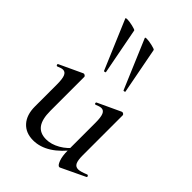

<svg xmlns="http://www.w3.org/2000/svg" viewBox="-218 -826 933 933"><g transform="rotate(45 248.5 -360.0)"><path d="M75 -114V-266Q75 -303 68 -320Q61 -337 45 -337Q34 -337 14 -328H12Q9 -328 7.5 -333Q6 -338 9 -339L127 -394L131 -395Q134 -395 138.5 -392Q143 -389 143 -385V-152Q143 -94 163.5 -66.5Q184 -39 226 -39Q261 -39 297 -59.5Q333 -80 358 -115L363 -104Q279 9 185 9Q134 9 104.5 -23.5Q75 -56 75 -114ZM440 -46Q455 -46 489 -60H490Q494 -60 496 -55.5Q498 -51 495 -49L371 10L367 11Q357 11 348 -13Q339 -37 339 -76V-266Q339 -303 332 -320Q325 -337 309 -337Q298 -337 277 -328H275Q272 -328 271 -333Q270 -338 273 -339L391 -394L395 -395Q399 -395 403 -392Q407 -389 407 -385V-110Q407 -76 414.5 -61Q422 -46 440 -46ZM226 -731Q241 -731 264.5 -725.5Q288 -720 289 -716L335 -476Q336 -474 330.5 -472.5Q325 -471 324 -474L217 -727Q216 -731 226 -731ZM92 -731Q107 -731 130.5 -725.5Q154 -720 155 -716L201 -476Q202 -474 196.5 -472.5Q191 -471 190 -474L83 -727Q82 -731 92 -731Z"/></g></svg>

Font: Cormorant Garamond Medium
Style: Regular
Weight: 500
Designer: Christian Thalmann (Catharsis Fonts)
Foundry: Catharsis Fonts
Version: Version 4.000